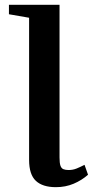

<svg xmlns="http://www.w3.org/2000/svg" viewBox="-20 -763 394 795"><path d="M211.5 12Q156.5 12 128.5 -14.2Q100.5 -40.5 100.5 -100.5V-689.5L17 -704V-743H226.5V-111Q226.5 -88.5 230.2 -77.2Q234 -66 242.5 -62.5Q251 -59 264 -59Q281.5 -59 297 -65.2Q312.5 -71.5 330 -80.5L344.5 -39.5Q318.5 -16.5 284.8 -2.2Q251 12 211.5 12Z"/></svg>

Font: Merriweather 72pt SemiBold
Style: Regular
Weight: 600
Version: Version 2.100